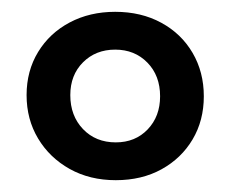

<svg xmlns="http://www.w3.org/2000/svg" viewBox="-20 -683 389 325"><path d="M176 -378Q132 -378 98 -397Q64 -416 44.5 -448.5Q25 -481 25 -522Q25 -563 44.5 -595Q64 -627 98 -645Q132 -663 175 -663Q219 -663 253 -644.5Q287 -626 306 -593.5Q325 -561 325 -520Q325 -479 306 -447Q287 -415 253.5 -396.5Q220 -378 176 -378ZM176 -442Q209 -442 230 -464Q251 -486 251 -520Q251 -555 229.5 -577Q208 -599 175 -599Q142 -599 120.5 -577.5Q99 -556 99 -522Q99 -487 120.5 -464.5Q142 -442 176 -442Z"/></svg>

Font: Ysabeau SC SemiBold
Style: Regular
Weight: 600
Designer: Christian Thalmann (Catharsis Fonts)
Version: Version 2.001;gftools[0.9.30]; featfreeze: smcp